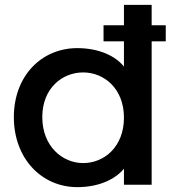

<svg xmlns="http://www.w3.org/2000/svg" viewBox="-20 -760 718 790"><path d="M406 -656V-590H490V-486C456 -529 388 -562 298 -562C152 -562 37 -449 37 -278C37 -107 152 10 298 10C388 10 455 -23 490 -66V0H604V-590H662V-656H604V-740H490V-656ZM154 -278C154 -398 237 -462 322 -462C409 -462 490 -395 490 -276C490 -156 409 -89 322 -89C237 -89 154 -158 154 -278Z"/></svg>

Font: Malmofest Medium
Style: Regular
Weight: 500
Designer: Jonny Pinhorn (Poppins), Kolossal
Version: Version 1.004;Glyphs 3.1.2 (3151)